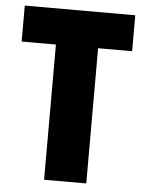

<svg xmlns="http://www.w3.org/2000/svg" viewBox="-52 -756 603 798"><g transform="rotate(5 249.5 -357.0)"><path d="M338 0H162V-564H19V-714H480V-564H338Z"/></g></svg>

Font: Noto Sans Lao Condensed Black
Style: Regular
Weight: 900
Width: 3
Designer: Monotype Design Team
Foundry: Monotype Imaging Inc.
Version: Version 2.003; ttfautohint (v1.8.4.7-5d5b)